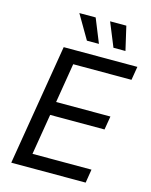

<svg xmlns="http://www.w3.org/2000/svg" viewBox="-136 -1029 878 1116"><g transform="rotate(15 303.0 -471.0)"><path d="M42.5 0 163.1 -727.5H606.4L592.8 -646H242.2L203.1 -408.2H529.8L516.1 -326.7H189L148.4 -81.5H503.4L490.2 0ZM443.4 -798.8 384.8 -942.4H482.4L515.6 -798.8ZM283.7 -798.8 199.7 -942.4H297.9L356 -798.8Z"/></g></svg>

Font: Adwaita Sans
Style: Italic
Weight: 400
Italic angle: -9.39999°
Designer: Rasmus Andersson
Foundry: rsms
Version: Version 4.001;git-9221beed3